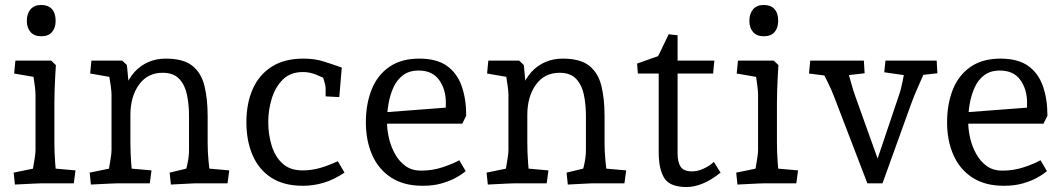

<svg xmlns="http://www.w3.org/2000/svg" viewBox="-20 -738 4284 773"><path d="M40 5 35 -43 147 -66 107 -29Q109 -37 112.5 -57Q116 -77 119.5 -99.5Q123 -122 123 -134V-356Q123 -369 120.5 -389.5Q118 -410 114.5 -432Q111 -454 108 -469L147 -423L37 -442L42 -494H186L205 -476Q204 -461 202.5 -434.5Q201 -408 200 -379Q199 -350 199 -326V-164Q199 -125 202 -84Q205 -43 208 -25L171 -62L284 -52L277 0H150Q140 0 121 1Q102 2 80.5 3Q59 4 40 5ZM146 -592Q118 -592 103 -609Q88 -626 88 -654Q88 -683 103 -700.5Q118 -718 146 -718Q174 -718 189 -701.5Q204 -685 204 -654Q204 -626 189.5 -609Q175 -592 146 -592Z M346 5 341 -43 453 -66 413 -29Q415 -37 418.5 -57Q422 -77 425.5 -99.5Q429 -122 429 -134V-356Q429 -369 426 -391.5Q423 -414 419 -436.5Q415 -459 413 -469L453 -423L343 -442L348 -494H472L491 -476L505 -326L483 -384Q498 -422 521.5 -448Q545 -474 577 -488Q609 -502 647 -502Q718 -502 754 -473.5Q790 -445 803 -393Q816 -341 816 -271V-164Q816 -127 819.5 -91Q823 -55 826 -35L790 -62L903 -52L896 0H768Q764 0 746 1Q728 2 706.5 3Q685 4 668 5L663 -43L763 -67L726 -44Q729 -54 732.5 -68.5Q736 -83 738.5 -100Q741 -117 741 -134V-272Q741 -316 733 -355.5Q725 -395 702 -420Q679 -445 635 -445Q574 -445 539.5 -397Q505 -349 505 -275V-164Q505 -125 508 -84Q511 -43 514 -25L477 -62L590 -52L583 0H456Q446 0 427 1Q408 2 386.5 3Q365 4 346 5Z M1199 10Q1123 10 1072.5 -22.5Q1022 -55 997 -113Q972 -171 972 -246Q972 -322 997.5 -379.5Q1023 -437 1074 -469.5Q1125 -502 1201 -502Q1245 -502 1278 -492Q1311 -482 1356 -466L1346 -347L1291 -350V-384Q1291 -392 1285.5 -410.5Q1280 -429 1275 -445L1306 -413Q1279 -427 1252.5 -437.5Q1226 -448 1200 -448Q1149 -448 1118.5 -417.5Q1088 -387 1074 -341Q1060 -295 1060 -246Q1060 -197 1073.5 -152.5Q1087 -108 1117 -80Q1147 -52 1198 -52Q1235 -52 1269.5 -62Q1304 -72 1340 -89L1367 -43Q1325 -15 1284 -2.5Q1243 10 1199 10Z M1681 10Q1606 10 1555 -23Q1504 -56 1478.5 -114Q1453 -172 1453 -245Q1453 -319 1476 -377Q1499 -435 1547 -468.5Q1595 -502 1668 -502Q1738 -502 1779 -473Q1820 -444 1838.5 -392Q1857 -340 1857 -272L1841 -240H1517V-285L1806 -307L1774 -272Q1774 -285 1774.5 -297.5Q1775 -310 1775 -325Q1775 -378 1748 -416Q1721 -454 1665 -454Q1628 -454 1603 -435.5Q1578 -417 1564 -386Q1550 -355 1544 -319.5Q1538 -284 1538 -249Q1538 -216 1546 -181.5Q1554 -147 1571 -117Q1588 -87 1613.5 -69Q1639 -51 1675 -51Q1722 -51 1764.5 -65.5Q1807 -80 1829 -93L1855 -49Q1858 -52 1848 -43.5Q1838 -35 1815.5 -22.5Q1793 -10 1759.5 0Q1726 10 1681 10Z M1944 5 1939 -43 2051 -66 2011 -29Q2013 -37 2016.5 -57Q2020 -77 2023.5 -99.5Q2027 -122 2027 -134V-356Q2027 -369 2024 -391.5Q2021 -414 2017 -436.5Q2013 -459 2011 -469L2051 -423L1941 -442L1946 -494H2070L2089 -476L2103 -326L2081 -384Q2096 -422 2119.5 -448Q2143 -474 2175 -488Q2207 -502 2245 -502Q2316 -502 2352 -473.5Q2388 -445 2401 -393Q2414 -341 2414 -271V-164Q2414 -127 2417.5 -91Q2421 -55 2424 -35L2388 -62L2501 -52L2494 0H2366Q2362 0 2344 1Q2326 2 2304.5 3Q2283 4 2266 5L2261 -43L2361 -67L2324 -44Q2327 -54 2330.5 -68.5Q2334 -83 2336.5 -100Q2339 -117 2339 -134V-272Q2339 -316 2331 -355.5Q2323 -395 2300 -420Q2277 -445 2233 -445Q2172 -445 2137.5 -397Q2103 -349 2103 -275V-164Q2103 -125 2106 -84Q2109 -43 2112 -25L2075 -62L2188 -52L2181 0H2054Q2044 0 2025 1Q2006 2 1984.5 3Q1963 4 1944 5Z M2744 15Q2677 15 2654.5 -21Q2632 -57 2632 -124V-475L2664 -442H2548L2545 -482Q2558 -487 2577 -493.5Q2596 -500 2615.5 -507Q2635 -514 2647 -518L2613 -485Q2618 -491 2626.5 -506.5Q2635 -522 2644 -541.5Q2653 -561 2661 -577Q2669 -593 2672 -600L2708 -596V-120Q2708 -86 2720 -67Q2732 -48 2766 -48Q2788 -48 2811.5 -58.5Q2835 -69 2854 -86L2881 -43Q2845 -14 2810.5 0.5Q2776 15 2744 15ZM2691 -442V-494H2856L2851 -442Z M2949 5 2944 -43 3056 -66 3016 -29Q3018 -37 3021.5 -57Q3025 -77 3028.5 -99.5Q3032 -122 3032 -134V-356Q3032 -369 3029.5 -389.5Q3027 -410 3023.5 -432Q3020 -454 3017 -469L3056 -423L2946 -442L2951 -494H3095L3114 -476Q3113 -461 3111.5 -434.5Q3110 -408 3109 -379Q3108 -350 3108 -326V-164Q3108 -125 3111 -84Q3114 -43 3117 -25L3080 -62L3193 -52L3186 0H3059Q3049 0 3030 1Q3011 2 2989.5 3Q2968 4 2949 5ZM3055 -592Q3027 -592 3012 -609Q2997 -626 2997 -654Q2997 -683 3012 -700.5Q3027 -718 3055 -718Q3083 -718 3098 -701.5Q3113 -685 3113 -654Q3113 -626 3098.5 -609Q3084 -592 3055 -592Z M3472 0 3340 -344Q3328 -376 3313 -406Q3298 -436 3283 -466L3331 -430L3237 -442L3242 -494H3458L3461 -443L3366 -432L3389 -467Q3398 -436 3406 -406.5Q3414 -377 3424 -349L3525 -67L3502 -66L3598 -351Q3608 -379 3613.5 -409Q3619 -439 3626 -468L3651 -431L3540 -447L3545 -494H3751L3754 -443L3664 -433L3711 -467Q3693 -426 3677.5 -391.5Q3662 -357 3648 -319L3533 0Z M4021 10Q3946 10 3895 -23Q3844 -56 3818.5 -114Q3793 -172 3793 -245Q3793 -319 3816 -377Q3839 -435 3887 -468.5Q3935 -502 4008 -502Q4078 -502 4119 -473Q4160 -444 4178.5 -392Q4197 -340 4197 -272L4181 -240H3857V-285L4146 -307L4114 -272Q4114 -285 4114.5 -297.5Q4115 -310 4115 -325Q4115 -378 4088 -416Q4061 -454 4005 -454Q3968 -454 3943 -435.5Q3918 -417 3904 -386Q3890 -355 3884 -319.5Q3878 -284 3878 -249Q3878 -216 3886 -181.5Q3894 -147 3911 -117Q3928 -87 3953.5 -69Q3979 -51 4015 -51Q4062 -51 4104.5 -65.5Q4147 -80 4169 -93L4195 -49Q4198 -52 4188 -43.5Q4178 -35 4155.5 -22.5Q4133 -10 4099.5 0Q4066 10 4021 10Z"/></svg>

Font: Andada Pro
Style: Regular
Weight: 400
Designer: Carolina Giovagnoli
Foundry: Huerta Tipografica
Version: Version 3.003